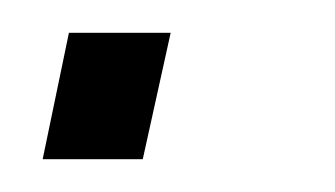

<svg xmlns="http://www.w3.org/2000/svg" viewBox="-20 -97 204 117"><path d="M6 0 22 -77H84L67 0Z"/></svg>

Font: Saira ExtraCondensed Light
Style: Italic
Weight: 300
Width: 2
Italic angle: -12°
Designer: Hector Gatti with collaboration of the Omnibus-Type team
Foundry: Omnibus-Type
Version: Version 1.101